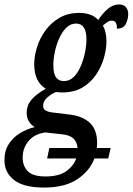

<svg xmlns="http://www.w3.org/2000/svg" viewBox="-63 -604 597 864"><path d="M135 240Q43 240 0 206Q-43 172 -43 117Q-43 74 -23 43.5Q-3 13 28 -5.5Q59 -24 93 -32Q78 -41 67.5 -57Q57 -73 57 -97Q57 -129 77.5 -154Q98 -179 143 -205Q91 -236 91 -315Q91 -351 103.5 -391.5Q116 -432 141.5 -467Q167 -502 205 -524Q243 -546 294 -546Q319 -546 341.5 -538.5Q364 -531 379 -514Q398 -543 421.5 -563.5Q445 -584 473 -584Q494 -584 504 -571.5Q514 -559 514 -541Q514 -519 503.5 -497Q493 -475 463 -475Q464 -491 458.5 -501Q453 -511 440 -511Q429 -511 419 -504Q409 -497 400 -489Q408 -475 412 -457Q416 -439 416 -419Q416 -383 404.5 -343Q393 -303 369 -267.5Q345 -232 307.5 -210Q270 -188 218 -188Q209 -188 202.5 -188.5Q196 -189 189 -190Q169 -182 150 -165.5Q131 -149 131 -128Q131 -113 143 -106.5Q155 -100 172 -98L255 -88Q312 -80 343 -49.5Q374 -19 374 39Q374 51 373 62H435L424 109H362Q341 165 285 202.5Q229 240 135 240ZM224 -239Q250 -239 269 -258Q288 -277 300.5 -306.5Q313 -336 319.5 -368Q326 -400 326 -427Q326 -498 279 -498Q254 -498 235 -479Q216 -460 203 -430.5Q190 -401 183.5 -369Q177 -337 177 -310Q177 -272 189.5 -255.5Q202 -239 224 -239ZM149 109 159 62H286Q284 35 267 19Q250 3 213 0L142 -8Q93 -2 66 30Q39 62 39 105Q39 143 62 166.5Q85 190 142 190Q202 190 235 166.5Q268 143 280 109Z"/></svg>

Font: Noto Serif ExtraCondensed Medium
Style: Italic
Weight: 500
Width: 2
Italic angle: -12°
Designer: Monotype Design Team
Foundry: Monotype Imaging Inc.
Version: Version 2.013; ttfautohint (v1.8.4.7-5d5b)